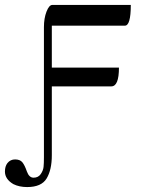

<svg xmlns="http://www.w3.org/2000/svg" viewBox="-84 -476 590 778"><path d="M26 282Q-6 282 -30 270Q-64 250 -64 219Q-64 198 -54 185Q-42 170 -23 170Q-3 170 6.5 181.5Q16 193 25 219Q34 244 52 244Q71 244 81 229.5Q91 215 92.5 200.5Q94 186 94 162V-366Q94 -402 104.5 -429Q115 -456 128 -456H446Q446 -372 422 -372H126V-202H398Q398 -126 367 -126H126V153Q126 212 105 247Q84 282 26 282Z"/></svg>

Font: Old Standard TT
Style: Regular
Weight: 400
Designer: Alexey Kryukov <alexios@thessalonica.org.ru>
Version: Version 2.2